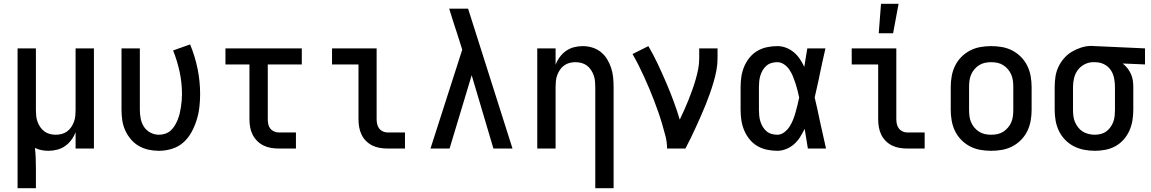

<svg xmlns="http://www.w3.org/2000/svg" viewBox="-20 -786 6090 1016"><path d="M73 210V-530H170V-205Q170 -189 171.5 -173Q173 -157 178.5 -142Q184 -127 193 -113.5Q202 -100 215 -90.5Q228 -81 243.5 -77Q259 -73 275 -73Q291 -73 306.5 -77Q322 -81 335 -90.5Q348 -100 357 -113.5Q366 -127 371.5 -142Q377 -157 378.5 -173Q380 -189 380 -205V-530H477V0H380V-87Q372 -65 358 -46Q344 -27 325 -13.5Q306 0 283 6Q260 12 236 12Q218 12 200 8.5Q182 5 165 -3Q168 24 169 51Q170 78 170 105V210Z M821 12Q793 12 765.5 6Q738 0 714 -14Q690 -28 672 -49.5Q654 -71 642.5 -96.5Q631 -122 627 -149.5Q623 -177 623 -205V-530H720V-205Q720 -182 724.5 -158.5Q729 -135 741.5 -115.5Q754 -96 775.5 -84.5Q797 -73 821 -73Q838 -73 854.5 -78.5Q871 -84 884 -96Q897 -108 905.5 -122.5Q914 -137 920.5 -153Q927 -169 931 -186Q935 -203 937.5 -220Q940 -237 941.5 -254Q943 -271 943 -288Q943 -348 930.5 -406Q918 -464 896 -519L986 -551Q1012 -488 1025.5 -422Q1039 -356 1039 -288Q1039 -253 1035 -218.5Q1031 -184 1020.5 -150.5Q1010 -117 993 -86Q976 -55 950 -32Q924 -9 890 1.5Q856 12 821 12Z M1546 0H1455Q1434 0 1413.5 -3.5Q1393 -7 1374.5 -16Q1356 -25 1341 -40Q1326 -55 1316.5 -74Q1307 -93 1303.5 -113.5Q1300 -134 1300 -155V-445H1173V-530H1577V-445H1397V-155Q1397 -142 1399.5 -129Q1402 -116 1410 -106Q1418 -96 1430 -90.5Q1442 -85 1455 -85H1546Z M2123 0H2031Q2010 0 1989.5 -3.5Q1969 -7 1950.5 -16Q1932 -25 1917 -40Q1902 -55 1893 -74Q1884 -93 1880.5 -113.5Q1877 -134 1877 -155V-445H1737V-530H1973V-155Q1973 -142 1976 -129Q1979 -116 1986.5 -106Q1994 -96 2006 -90.5Q2018 -85 2031 -85H2123Z M2258 0 2426 -523 2403 -596Q2391 -632 2379.5 -668Q2368 -704 2357 -740H2457L2692 0H2591L2476 -388L2359 0Z M3130 210V-325Q3130 -341 3128.5 -357Q3127 -373 3121.5 -388Q3116 -403 3107 -416.5Q3098 -430 3085 -439.5Q3072 -449 3056.5 -453Q3041 -457 3025 -457Q3009 -457 2993.5 -453Q2978 -449 2965 -439.5Q2952 -430 2943 -416.5Q2934 -403 2928.5 -388Q2923 -373 2921.5 -357Q2920 -341 2920 -325V0H2823V-530H2920V-443Q2928 -465 2942 -484Q2956 -503 2975 -516.5Q2994 -530 3017 -536Q3040 -542 3064 -542Q3089 -542 3114 -534.5Q3139 -527 3159 -511Q3179 -495 3192.5 -473Q3206 -451 3214 -426.5Q3222 -402 3224.5 -376.5Q3227 -351 3227 -325V210Z M3510 0Q3510 -33 3501.5 -66Q3493 -99 3483.5 -131Q3474 -163 3463 -194.5Q3452 -226 3440 -257Q3428 -288 3415 -319Q3402 -350 3388 -380.5Q3374 -411 3359 -441Q3344 -471 3327 -500L3411 -542Q3438 -496 3460.5 -448Q3483 -400 3504 -351.5Q3525 -303 3543.5 -253Q3562 -203 3577 -153Q3589 -178 3601 -204.5Q3613 -231 3623.5 -257.5Q3634 -284 3643.5 -310.5Q3653 -337 3661 -364.5Q3669 -392 3674.5 -420Q3680 -448 3680 -477V-530H3777V-477Q3777 -445 3771 -413.5Q3765 -382 3756 -351.5Q3747 -321 3736.5 -291Q3726 -261 3714 -231.5Q3702 -202 3689 -172.5Q3676 -143 3663 -114.5Q3650 -86 3636 -57Q3622 -28 3607 0Z M4093 12Q4065 12 4037.5 6Q4010 0 3986.5 -14Q3963 -28 3945.5 -50Q3928 -72 3917.5 -97.5Q3907 -123 3903 -150Q3899 -177 3899 -205V-325Q3899 -353 3903 -380Q3907 -407 3917.5 -432.5Q3928 -458 3945.5 -480Q3963 -502 3986.5 -516Q4010 -530 4037.5 -536Q4065 -542 4093 -542Q4117 -542 4139.5 -533.5Q4162 -525 4180.5 -509.5Q4199 -494 4212.5 -474Q4226 -454 4236 -432Q4240 -457 4244 -481.5Q4248 -506 4252 -530H4348Q4339 -491 4330.5 -452Q4322 -413 4314 -374V-373Q4308 -347 4302.5 -321Q4297 -295 4291 -270Q4298 -242 4304 -214Q4310 -186 4316 -158V-157Q4325 -118 4333.5 -78.5Q4342 -39 4351 0H4255Q4251 -26 4246.5 -52Q4242 -78 4238 -104Q4227 -82 4214 -61Q4201 -40 4182.5 -23.5Q4164 -7 4140.5 2.5Q4117 12 4093 12ZM4093 -73Q4113 -73 4130 -86Q4147 -99 4158 -116Q4169 -133 4176.5 -152Q4184 -171 4189.5 -190.5Q4195 -210 4200 -230Q4205 -250 4209 -270Q4205 -289 4200 -308.5Q4195 -328 4189 -346.5Q4183 -365 4175.5 -383Q4168 -401 4157 -417.5Q4146 -434 4129 -445.5Q4112 -457 4093 -457Q4077 -457 4062 -452.5Q4047 -448 4035.5 -438Q4024 -428 4016 -414.5Q4008 -401 4003.5 -386Q3999 -371 3997.5 -355.5Q3996 -340 3996 -325V-205Q3996 -190 3997.5 -174.5Q3999 -159 4003.5 -144Q4008 -129 4016 -115.5Q4024 -102 4035.5 -92Q4047 -82 4062 -77.5Q4077 -73 4093 -73Z M4873 0H4781Q4760 0 4739.5 -3.5Q4719 -7 4700.5 -16Q4682 -25 4667 -40Q4652 -55 4643 -74Q4634 -93 4630.5 -113.5Q4627 -134 4627 -155V-445H4487V-530H4723V-155Q4723 -142 4726 -129Q4729 -116 4736.5 -106Q4744 -96 4756 -90.5Q4768 -85 4781 -85H4873Z M4630 -610 4642 -766H4735L4706 -610Z M5225 12Q5196 12 5167.5 7Q5139 2 5113 -11.5Q5087 -25 5066.5 -46Q5046 -67 5033.5 -93Q5021 -119 5016 -147.5Q5011 -176 5011 -205V-325Q5011 -354 5016 -382.5Q5021 -411 5033.5 -437Q5046 -463 5066.5 -484Q5087 -505 5113 -518.5Q5139 -532 5167.5 -537Q5196 -542 5225 -542Q5254 -542 5282.5 -537Q5311 -532 5337 -518.5Q5363 -505 5383.5 -484Q5404 -463 5416.5 -437Q5429 -411 5434 -382.5Q5439 -354 5439 -325V-205Q5439 -176 5434 -147.5Q5429 -119 5416.5 -93Q5404 -67 5383.5 -46Q5363 -25 5337 -11.5Q5311 2 5282.5 7Q5254 12 5225 12ZM5225 -73Q5242 -73 5258.5 -76.5Q5275 -80 5289 -89Q5303 -98 5314 -111Q5325 -124 5331.5 -139.5Q5338 -155 5340 -171.5Q5342 -188 5342 -205V-325Q5342 -342 5340 -358.5Q5338 -375 5331.5 -390.5Q5325 -406 5314 -419Q5303 -432 5289 -441Q5275 -450 5258.5 -453.5Q5242 -457 5225 -457Q5208 -457 5191.5 -453.5Q5175 -450 5161 -441Q5147 -432 5136 -419Q5125 -406 5118.5 -390.5Q5112 -375 5110 -358.5Q5108 -342 5108 -325V-205Q5108 -188 5110 -171.5Q5112 -155 5118.5 -139.5Q5125 -124 5136 -111Q5147 -98 5161 -89Q5175 -80 5191.5 -76.5Q5208 -73 5225 -73Z M5774 12Q5745 12 5716.5 6.5Q5688 1 5662.5 -12Q5637 -25 5616.5 -46Q5596 -67 5583.5 -93Q5571 -119 5566 -147.5Q5561 -176 5561 -205V-325Q5561 -352 5565 -379.5Q5569 -407 5580.5 -431.5Q5592 -456 5610 -477Q5628 -498 5651.5 -512Q5675 -526 5701.5 -534.5Q5728 -543 5756 -543Q5760 -543 5765 -542.5Q5770 -542 5775 -542L6039 -530V-445L5921 -450Q5935 -439 5946 -425Q5957 -411 5964.5 -394.5Q5972 -378 5974.5 -360.5Q5977 -343 5977 -325V-205Q5977 -177 5972.5 -149Q5968 -121 5956.5 -95Q5945 -69 5926 -47.5Q5907 -26 5882.5 -12.5Q5858 1 5830 6.5Q5802 12 5774 12ZM5773 -73Q5789 -73 5805 -77Q5821 -81 5834 -90.5Q5847 -100 5856.5 -113.5Q5866 -127 5871.5 -142Q5877 -157 5878.5 -173Q5880 -189 5880 -205V-325Q5880 -347 5876 -369.5Q5872 -392 5860.5 -411Q5849 -430 5829.5 -442Q5810 -454 5788 -456L5775 -457H5765Q5741 -457 5719 -445.5Q5697 -434 5683 -415Q5669 -396 5663.5 -372.5Q5658 -349 5658 -325V-205Q5658 -188 5660 -171.5Q5662 -155 5668.5 -140Q5675 -125 5685.5 -111.5Q5696 -98 5710 -89.5Q5724 -81 5740.5 -77Q5757 -73 5773 -73Z"/></svg>

Font: Lode Dark
Style: Bold
Weight: 700
Monospace: yes
Designer: Belleve Invis
Foundry: Belleve Invis
Version: Version 29.2.0; ttfautohint (v1.8.3)